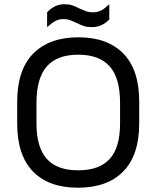

<svg xmlns="http://www.w3.org/2000/svg" viewBox="-20 -876 735 905"><path d="M61 -294.9V-396Q61 -546.9 136.7 -623.5Q212.4 -700.2 350.1 -700.2Q486.3 -700.2 561.5 -623.5Q636.2 -547.4 636.2 -396V-294.9Q636.2 -144 560.5 -67.4Q485.4 8.8 347.2 8.8Q210.4 8.8 135.7 -67.4Q61 -143.6 61 -294.9ZM545.9 -293.9V-391.1Q545.9 -508.3 497.1 -563Q447.8 -618.2 349.1 -618.2Q249 -618.2 200.7 -563Q151.9 -507.3 151.9 -391.1V-293.9Q151.9 -181.6 200.7 -127Q248.5 -73.2 349.1 -73.2Q448.2 -73.2 497.1 -127Q545.9 -180.7 545.9 -293.9ZM202.1 -818.8Q222.7 -838.4 241.2 -847.2Q260.3 -856 284.2 -856Q304.7 -856 319.3 -851.1Q337.4 -845.2 355 -835.9Q376.5 -826.2 387.7 -822.3Q400.9 -817.9 418 -817.9Q439.9 -817.9 457.5 -827.1Q472.7 -835 495.1 -856V-784.2Q460 -748 413.1 -748Q391.1 -748 376.5 -752.9Q358.4 -758.8 340.8 -768.1Q315.9 -779.3 308.6 -781.7Q295.9 -786.1 278.8 -786.1Q258.3 -786.1 240.7 -776.9Q225.1 -768.6 202.1 -748Z"/></svg>

Font: D-DIN Exp
Style: Regular
Weight: 400
Width: 7
Designer: Charles Nix
Foundry: Datto Inc.
Version: Version 1.00